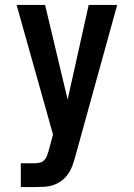

<svg xmlns="http://www.w3.org/2000/svg" viewBox="-20 -540 540 775"><path d="M64 215V119H121Q131 119 141 116.5Q151 114 158.5 106.5Q166 99 169.5 89.5Q173 80 176 70L194 3L47 -520H162L253 -138L338 -520H453L283 95Q278 113 271.5 130.5Q265 148 254 163.5Q243 179 228 190Q213 201 195 207Q177 213 158.5 214Q140 215 121 215Z"/></svg>

Font: Moesevka
Style: Bold
Weight: 700
Monospace: yes
Designer: Belleve Invis
Foundry: Belleve Invis
Version: Version 32.5.0; ttfautohint (v1.8.4)